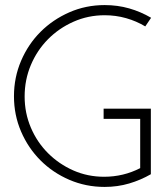

<svg xmlns="http://www.w3.org/2000/svg" viewBox="-20 -726 649 756"><path d="M574 -298V-40Q534 -17 488.5 -3.5Q443 10 392 10Q318 10 253 -18Q188 -46 139.5 -94.5Q91 -143 63 -208Q35 -273 35 -347Q35 -421 63 -486.5Q91 -552 139.5 -600.5Q188 -649 253 -677.5Q318 -706 392 -706Q443 -706 488.5 -693Q534 -680 575 -656L552 -622Q517 -643 476.5 -654.5Q436 -666 392 -666Q327 -666 269.5 -640.5Q212 -615 169 -571.5Q126 -528 101.5 -470Q77 -412 77 -346Q77 -281 101.5 -223.5Q126 -166 169 -123Q212 -80 268.5 -55Q325 -30 390 -30Q466 -30 532 -64V-258H388V-298Z"/></svg>

Font: Josefin Slab
Style: Regular
Weight: 400
Designer: Santiago Orozco
Foundry: Typemade
Version: Version 1.000